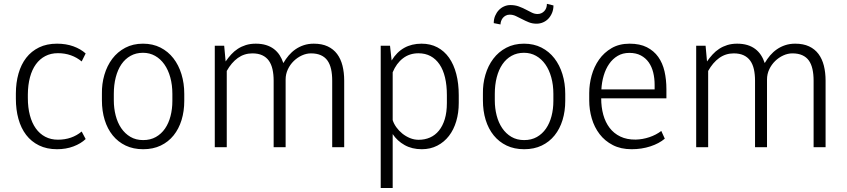

<svg xmlns="http://www.w3.org/2000/svg" viewBox="-20 -756 4352 986"><path d="M277.3 -38.6Q313.5 -38.6 344.2 -49.3Q375 -60.1 399.4 -80.6L419.9 -42Q395.5 -18.6 357.4 -4.2Q319.3 10.3 272.9 10.3Q220.2 10.3 180.4 -9.3Q140.6 -28.8 114.3 -63.2Q87.9 -97.7 74.7 -145.3Q61.5 -192.9 61.5 -249V-275.4Q61.5 -331.1 75 -378.2Q88.4 -425.3 114.7 -459.2Q141.1 -493.2 180.7 -512.5Q220.2 -531.7 272.9 -531.7Q319.3 -531.7 356.9 -518.1Q394.5 -504.4 419.9 -481.4L399.4 -440.4Q375 -460.9 344.2 -471.9Q313.5 -482.9 277.3 -482.9Q241.2 -482.9 212.6 -468Q184.1 -453.1 164.3 -425.8Q144.5 -398.4 134 -359.4Q123.5 -320.3 123 -271.5V-252.9Q123 -203.6 133.5 -164.1Q144 -124.5 163.8 -96.7Q183.6 -68.8 212.4 -53.7Q241.2 -38.6 277.3 -38.6Z M564.5 -240.7Q564.5 -200.2 574 -163.1Q583.5 -126 602.5 -97.9Q621.6 -69.8 649.7 -53.2Q677.7 -36.6 715.3 -36.6Q752.4 -36.6 780.5 -52.5Q808.6 -68.4 827.4 -95.7Q846.2 -123 855.7 -159.7Q865.2 -196.3 865.2 -237.8V-273.9Q865.2 -319.8 854.5 -358.6Q843.8 -397.5 824 -425.5Q804.2 -453.6 776.4 -469.2Q748.5 -484.9 714.4 -484.9Q678.2 -484.9 650.4 -469.2Q622.6 -453.6 603.5 -425.8Q584.5 -397.9 574.5 -359.1Q564.5 -320.3 564.5 -273.9ZM503.4 -273.9Q502.4 -325.2 516.1 -371.8Q529.8 -418.5 556.6 -454.1Q583.5 -489.7 623.3 -510.7Q663.1 -531.7 714.4 -531.7Q764.6 -531.7 804 -511.7Q843.3 -491.7 870.4 -456.8Q897.5 -421.9 911.9 -375Q926.3 -328.1 926.3 -273.9V-237.8Q926.3 -185.1 912.4 -139.6Q898.4 -94.2 871.6 -60.8Q844.7 -27.3 805.4 -8.5Q766.1 10.3 715.3 10.3Q664.6 10.3 625.2 -8.5Q585.9 -27.3 558.8 -60.8Q531.7 -94.2 517.6 -140.1Q503.4 -186 503.4 -240.7Z M1131.3 -521 1138.7 -440.4Q1151.9 -459.5 1167.2 -476.3Q1182.6 -493.2 1201.4 -505.4Q1220.2 -517.6 1242.9 -524.7Q1265.6 -531.7 1293.5 -531.7Q1322.8 -531.7 1345.9 -524.7Q1369.1 -517.6 1386.5 -504.4Q1403.8 -491.2 1415.8 -472.9Q1427.7 -454.6 1435.1 -432.1Q1447.3 -453.1 1462.6 -471.2Q1478 -489.3 1497.3 -502.7Q1516.6 -516.1 1540 -523.9Q1563.5 -531.7 1591.3 -531.7Q1633.3 -531.7 1662.8 -517.8Q1692.4 -503.9 1711.2 -478.8Q1730 -453.6 1738.8 -418.7Q1747.6 -383.8 1747.6 -341.8V0H1686V-341.8Q1686 -375 1680.2 -401.1Q1674.3 -427.2 1661.6 -445.1Q1648.9 -462.9 1627.9 -472.4Q1606.9 -481.9 1577.1 -481.9Q1553.7 -481.9 1530.5 -471.4Q1507.3 -460.9 1488.5 -442.6Q1469.7 -424.3 1458.3 -399.9Q1446.8 -375.5 1446.8 -347.7V0H1385.3V-341.8Q1385.3 -374 1379.4 -400.1Q1373.5 -426.3 1360.6 -444.3Q1347.7 -462.4 1326.7 -472.2Q1305.7 -481.9 1275.9 -481.9Q1234.4 -481.9 1201.4 -458.3Q1168.5 -434.6 1144.5 -391.6V0H1083V-521Z M2335.9 -227.1Q2335.9 -176.8 2323 -133.3Q2310.1 -89.8 2285.6 -58.1Q2261.2 -26.4 2225.8 -8.1Q2190.4 10.3 2146 10.3Q2095.7 10.3 2057.9 -11Q2020 -32.2 1996.6 -67.4V209.5H1935.1V-521H1982.9L1991.2 -445.3Q2043.5 -531.7 2145 -531.7Q2190.4 -531.7 2226.1 -512.9Q2261.7 -494.1 2286.1 -459.5Q2310.5 -424.8 2323.2 -376Q2335.9 -327.1 2335.9 -267.1ZM2274.9 -267.1Q2274.9 -317.9 2265.4 -357.9Q2255.9 -397.9 2237.1 -425.5Q2218.3 -453.1 2191.2 -467.8Q2164.1 -482.4 2128.9 -482.4Q2083 -482.4 2049.3 -456.5Q2015.6 -430.7 1996.6 -384.8V-139.2Q2002.4 -120.6 2015.4 -102.5Q2028.3 -84.5 2046.1 -70.1Q2064 -55.7 2085.4 -46.9Q2106.9 -38.1 2129.9 -38.1Q2161.6 -38.1 2188.2 -49.8Q2214.8 -61.5 2234.1 -85.2Q2253.4 -108.9 2264.2 -144.3Q2274.9 -179.7 2274.9 -227.1Z M2521 -240.7Q2521 -200.2 2530.5 -163.1Q2540 -126 2559.1 -97.9Q2578.1 -69.8 2606.2 -53.2Q2634.3 -36.6 2671.9 -36.6Q2709 -36.6 2737.1 -52.5Q2765.1 -68.4 2783.9 -95.7Q2802.7 -123 2812.3 -159.7Q2821.8 -196.3 2821.8 -237.8V-273.9Q2821.8 -319.8 2811 -358.6Q2800.3 -397.5 2780.5 -425.5Q2760.7 -453.6 2732.9 -469.2Q2705.1 -484.9 2670.9 -484.9Q2634.8 -484.9 2606.9 -469.2Q2579.1 -453.6 2560.1 -425.8Q2541 -397.9 2531 -359.1Q2521 -320.3 2521 -273.9ZM2460 -273.9Q2459 -325.2 2472.7 -371.8Q2486.3 -418.5 2513.2 -454.1Q2540 -489.7 2579.8 -510.7Q2619.6 -531.7 2670.9 -531.7Q2721.2 -531.7 2760.5 -511.7Q2799.8 -491.7 2826.9 -456.8Q2854 -421.9 2868.4 -375Q2882.8 -328.1 2882.8 -273.9V-237.8Q2882.8 -185.1 2868.9 -139.6Q2855 -94.2 2828.1 -60.8Q2801.3 -27.3 2762 -8.5Q2722.7 10.3 2671.9 10.3Q2621.1 10.3 2581.8 -8.5Q2542.5 -27.3 2515.4 -60.8Q2488.3 -94.2 2474.1 -140.1Q2460 -186 2460 -240.7ZM2822.3 -728Q2822.3 -707.5 2815.2 -690.2Q2808.1 -672.9 2796.4 -660.4Q2784.7 -647.9 2768.8 -641.1Q2752.9 -634.3 2735.4 -634.3Q2713.9 -634.3 2695.8 -641.6Q2677.7 -648.9 2661.4 -657.5Q2645 -666 2629.6 -673.3Q2614.3 -680.7 2597.7 -680.7Q2585.9 -680.7 2576.9 -675.8Q2567.9 -670.9 2562 -663.6Q2556.2 -656.2 2553.2 -647.2Q2550.3 -638.2 2550.3 -630.4L2515.6 -637.2Q2515.6 -657.7 2522.7 -674.6Q2529.8 -691.4 2541.5 -703.9Q2553.2 -716.3 2568.6 -723.1Q2584 -730 2601.1 -730Q2625 -730 2644.3 -722.9Q2663.6 -715.8 2680.2 -707Q2696.8 -698.2 2711.2 -691.2Q2725.6 -684.1 2740.2 -684.1Q2760.7 -684.1 2774.7 -698.5Q2788.6 -712.9 2788.6 -736.3Z M3211.9 -484.4Q3177.7 -484.4 3151.9 -469Q3126 -453.6 3108.2 -427.7Q3090.3 -401.9 3080.3 -367.9Q3070.3 -334 3068.4 -296.9H3341.8V-320.8Q3341.8 -354 3334.5 -383.8Q3327.1 -413.6 3311.5 -435.8Q3295.9 -458 3271.2 -471.2Q3246.6 -484.4 3211.9 -484.4ZM3223.6 10.3Q3168 10.3 3127 -11Q3085.9 -32.2 3059.1 -67.4Q3032.2 -102.5 3019 -147.7Q3005.9 -192.9 3005.9 -240.2V-277.8Q3005.9 -323.2 3018.3 -368.4Q3030.8 -413.6 3056.4 -450Q3082 -486.3 3121.1 -509Q3160.2 -531.7 3213.4 -531.7Q3266.1 -531.7 3302 -513.4Q3337.9 -495.1 3360.4 -463.6Q3382.8 -432.1 3392.6 -389.4Q3402.3 -346.7 3402.3 -298.3V-251H3067.4Q3067.4 -205.6 3078.1 -166.7Q3088.9 -127.9 3110.6 -99.4Q3132.3 -70.8 3165.8 -54.7Q3199.2 -38.6 3244.6 -39.1Q3280.3 -40 3314.7 -51.5Q3349.1 -63 3376 -83.5L3394 -43.9Q3364.7 -19 3320.1 -4.4Q3275.4 10.3 3223.6 10.3Z M3603.5 -521 3610.8 -440.4Q3624 -459.5 3639.4 -476.3Q3654.8 -493.2 3673.6 -505.4Q3692.4 -517.6 3715.1 -524.7Q3737.8 -531.7 3765.6 -531.7Q3794.9 -531.7 3818.1 -524.7Q3841.3 -517.6 3858.6 -504.4Q3876 -491.2 3887.9 -472.9Q3899.9 -454.6 3907.2 -432.1Q3919.4 -453.1 3934.8 -471.2Q3950.2 -489.3 3969.5 -502.7Q3988.8 -516.1 4012.2 -523.9Q4035.6 -531.7 4063.5 -531.7Q4105.5 -531.7 4135 -517.8Q4164.6 -503.9 4183.3 -478.8Q4202.1 -453.6 4210.9 -418.7Q4219.7 -383.8 4219.7 -341.8V0H4158.2V-341.8Q4158.2 -375 4152.3 -401.1Q4146.5 -427.2 4133.8 -445.1Q4121.1 -462.9 4100.1 -472.4Q4079.1 -481.9 4049.3 -481.9Q4025.9 -481.9 4002.7 -471.4Q3979.5 -460.9 3960.7 -442.6Q3941.9 -424.3 3930.4 -399.9Q3918.9 -375.5 3918.9 -347.7V0H3857.4V-341.8Q3857.4 -374 3851.6 -400.1Q3845.7 -426.3 3832.8 -444.3Q3819.8 -462.4 3798.8 -472.2Q3777.8 -481.9 3748 -481.9Q3706.5 -481.9 3673.6 -458.3Q3640.6 -434.6 3616.7 -391.6V0H3555.2V-521Z"/></svg>

Font: Ufes Sans Light
Style: Regular
Weight: 200
Designer: Ricardo Esteves & Thais Bronze
Foundry: ProDesignUfes - Ricardo Esteves, Thais Bronze (This is a derivative work, based on Roboto family, by Christian Robertson
Version: Version 2.0